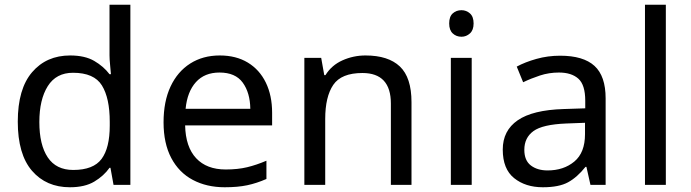

<svg xmlns="http://www.w3.org/2000/svg" viewBox="-20 -780 2914 810"><path d="M275 10Q175 10 115 -59.5Q55 -129 55 -267Q55 -405 115.5 -475.5Q176 -546 276 -546Q338 -546 377.5 -523Q417 -500 442 -467H448Q447 -480 444.5 -505.5Q442 -531 442 -546V-760H530V0H459L446 -72H442Q418 -38 378 -14Q338 10 275 10ZM289 -63Q374 -63 408.5 -109.5Q443 -156 443 -250V-266Q443 -366 410 -419.5Q377 -473 288 -473Q217 -473 181.5 -416.5Q146 -360 146 -265Q146 -169 181.5 -116Q217 -63 289 -63Z M907 -546Q976 -546 1025.5 -516Q1075 -486 1101.5 -431.5Q1128 -377 1128 -304V-251H761Q763 -160 807.5 -112.5Q852 -65 932 -65Q983 -65 1022.5 -74.5Q1062 -84 1104 -102V-25Q1063 -7 1023 1.5Q983 10 928 10Q852 10 793.5 -21Q735 -52 702.5 -113.5Q670 -175 670 -264Q670 -352 699.5 -415Q729 -478 782.5 -512Q836 -546 907 -546ZM906 -474Q843 -474 806.5 -433.5Q770 -393 763 -321H1036Q1035 -389 1004 -431.5Q973 -474 906 -474Z M1522 -546Q1618 -546 1667 -499.5Q1716 -453 1716 -349V0H1629V-343Q1629 -472 1509 -472Q1420 -472 1386 -422Q1352 -372 1352 -278V0H1264V-536H1335L1348 -463H1353Q1379 -505 1425 -525.5Q1471 -546 1522 -546Z M1927 -737Q1947 -737 1962.5 -723.5Q1978 -710 1978 -681Q1978 -653 1962.5 -639Q1947 -625 1927 -625Q1905 -625 1890 -639Q1875 -653 1875 -681Q1875 -710 1890 -723.5Q1905 -737 1927 -737ZM1970 -536V0H1882V-536Z M2343 -545Q2441 -545 2488 -502Q2535 -459 2535 -365V0H2471L2454 -76H2450Q2415 -32 2376.5 -11Q2338 10 2270 10Q2197 10 2149 -28.5Q2101 -67 2101 -149Q2101 -229 2164 -272.5Q2227 -316 2358 -320L2449 -323V-355Q2449 -422 2420 -448Q2391 -474 2338 -474Q2296 -474 2258 -461.5Q2220 -449 2187 -433L2160 -499Q2195 -518 2243 -531.5Q2291 -545 2343 -545ZM2369 -259Q2269 -255 2230.5 -227Q2192 -199 2192 -148Q2192 -103 2219.5 -82Q2247 -61 2290 -61Q2358 -61 2403 -98.5Q2448 -136 2448 -214V-262Z M2789 0H2701V-760H2789Z"/></svg>

Font: Noto Sans Zanabazar Square
Style: Regular
Weight: 400
Version: Version 2.005; ttfautohint (v1.8.4.7-5d5b)